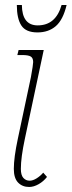

<svg xmlns="http://www.w3.org/2000/svg" viewBox="-20 -735 285 764"><path d="M35 -63Q35 -108 51 -183L103 -428Q112 -478 112 -488Q112 -504 102.5 -510Q93 -516 68 -516H49L54 -536H154L79 -183Q63 -108 63 -63Q63 -38 73 -27Q83 -16 98 -16Q111 -16 126 -25.5Q141 -35 152 -48L167 -31Q153 -13 133.5 -2Q114 9 96 9Q69 9 52 -8.5Q35 -26 35 -63ZM47 -715H67Q68 -634 130 -634Q202 -634 225 -715H245Q231 -656 202 -631Q173 -606 129 -606Q83 -606 65 -633.5Q47 -661 47 -715Z"/></svg>

Font: Noto Serif CondThin
Style: Italic
Weight: 250
Width: 3
Italic angle: -12°
Designer: Monotype Design Team
Foundry: Monotype Imaging Inc.
Version: Version 1.001